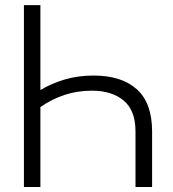

<svg xmlns="http://www.w3.org/2000/svg" viewBox="-20 -748 691 768"><path d="M354.5 -445.8Q465.8 -445.8 527.1 -391.1Q588.4 -336.4 588.4 -221.7V0H522V-221.7Q522 -306.6 474.6 -345.9Q427.2 -385.3 347.7 -385.3Q289.1 -385.3 237.8 -368.2Q186.5 -351.1 141.6 -319.8V0H75.7V-727.5H141.6V-387.7Q185.5 -414.1 238.5 -429.9Q291.5 -445.8 354.5 -445.8Z"/></svg>

Font: Inter Display Light
Style: Regular
Weight: 300
Designer: Rasmus Andersson
Foundry: rsms
Version: Version 4.000;git-a52131595